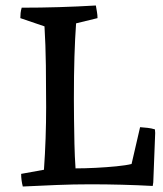

<svg xmlns="http://www.w3.org/2000/svg" viewBox="-20 -671 595 699"><path d="M63 8Q57 -15 57 -38L140 -53Q144 -109 146 -167.5Q148 -226 148 -281Q148 -357 147 -433Q146 -509 142 -575L54 -605Q54 -614 55 -623.5Q56 -633 59 -643Q127 -643 194 -645Q261 -647 329 -651Q331 -639 333 -627.5Q335 -616 335 -605L257 -586Q253 -530 251 -464.5Q249 -399 249 -311Q249 -280 249.5 -237Q250 -194 251 -147.5Q252 -101 255 -58Q289 -58 328.5 -60Q368 -62 403.5 -65.5Q439 -69 459 -74L490 -208Q504 -207 517.5 -205.5Q531 -204 544 -200L545 -187L538 -7L536 6Q481 3 423.5 1.5Q366 0 309 0Q248 0 186 2.5Q124 5 63 8Z"/></svg>

Font: Labrada Medium
Style: Regular
Weight: 500
Designer: Mercedes Jáuregui
Foundry: Omnibus-Type Team
Version: Version 1.000; ttfautohint (v1.8.4.7-5d5b)